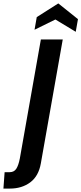

<svg xmlns="http://www.w3.org/2000/svg" viewBox="-90 -931 476 1123"><path d="M-70 172 -63 76H-33Q-8 76 5 56.5Q18 37 26 -4L149 -700H277L149 24Q136 99 87 135.5Q38 172 -32 172ZM353 -745 234 -817 112 -757 125 -831 251 -911 366 -819Z"/></svg>

Font: Cabin VF Beta
Style: Italic
Weight: 400
Italic angle: -7°
Designer: Pablo Impallari
Foundry: Pablo Impallari. http://www.impallari.com Igino Marini. http://www.ikern.com
Version: Version 2.300